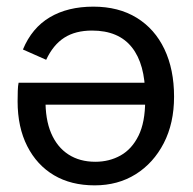

<svg xmlns="http://www.w3.org/2000/svg" viewBox="-20 -546 581 578"><path d="M265 12Q194 12 142.5 -18.5Q91 -49 62 -106Q33 -163 33 -241Q33 -257 33.5 -272.5Q34 -288 36 -297H450V-231H86L117 -249Q116 -187 134 -145Q152 -103 186 -81Q220 -59 267 -59Q309 -59 343 -78Q377 -97 397 -137.5Q417 -178 417 -243V-258Q417 -353 377 -403.5Q337 -454 257 -454Q207 -454 173.5 -432.5Q140 -411 119 -366L49 -397Q76 -462 130 -494Q184 -526 261 -526Q337 -526 391.5 -492.5Q446 -459 475 -398Q504 -337 504 -255Q504 -175 473 -115Q442 -55 388.5 -21.5Q335 12 265 12Z"/></svg>

Font: TikTok Sans 24pt
Style: Regular
Weight: 400
Version: Version 4.000